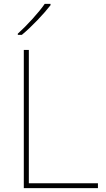

<svg xmlns="http://www.w3.org/2000/svg" viewBox="-20 -972 546 992"><path d="M241 -945V-952H211C182 -909 117 -838 72 -798V-792H93C146 -836 206 -900 241 -945ZM103 0H486V-25H129V-714H103Z"/></svg>

Font: Noto Sans Gurmukhi Thin
Style: Regular
Weight: 100
Designer: Jelle Bosma - Monotype Design Team
Foundry: Monotype Imaging Inc.
Version: Version 2.004